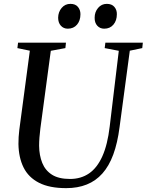

<svg xmlns="http://www.w3.org/2000/svg" viewBox="-20 -964 760 994"><path d="M652 -701.5 599 -306Q588.5 -224 566.5 -164.2Q544.5 -104.5 510.2 -66Q476 -27.5 429.2 -8.8Q382.5 10 322.5 10Q236 10 181.8 -17.8Q127.5 -45.5 102 -97Q76.5 -148.5 75.5 -219Q75.5 -236.5 76.5 -255Q77.5 -273.5 80 -292.5L134.5 -701.5L70 -715L73.5 -743H321.5L318.5 -715L243 -701L189 -299Q186 -274.5 184.2 -252Q182.5 -229.5 182.5 -209.5Q183 -159.5 198.8 -120.5Q214.5 -81.5 249.2 -59.5Q284 -37.5 342.5 -37.5Q399 -37.5 441 -66.2Q483 -95 510 -155.2Q537 -215.5 548 -309.5L595 -701L522 -715L525.5 -743H719.5L716.5 -715ZM331 -815.5Q309 -815.5 295 -831Q281 -846.5 281 -872.5Q281.5 -902 299.2 -923Q317 -944 344.5 -944Q370.5 -944 383.5 -928.2Q396.5 -912.5 396.5 -890.5Q396.5 -857.5 378.8 -836.5Q361 -815.5 331 -815.5ZM519.5 -815.5Q497.5 -815.5 483.5 -831Q469.5 -846.5 470 -872.5Q470 -902 487.8 -923Q505.5 -944 533 -944Q559 -944 572.2 -928.2Q585.5 -912.5 585 -890.5Q585 -857.5 567.2 -836.5Q549.5 -815.5 519.5 -815.5Z"/></svg>

Font: Merriweather 96pt
Style: Italic
Weight: 400
Italic angle: -7.8°
Version: Version 2.101